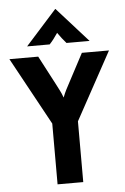

<svg xmlns="http://www.w3.org/2000/svg" viewBox="-58 -890 608 931"><g transform="rotate(-5 246.5 -424.0)"><path d="M184 0V-295.8L4.2 -625H144.4L218.1 -484.7Q225.7 -469.4 234 -453.8Q242.4 -438.2 250 -416.7Q258.3 -438.2 266.3 -453.8Q274.3 -469.4 282.6 -484.7L356.9 -625H488.9L309 -295.8V0ZM95.1 -679.2 246.5 -847.9H247.9L399.3 -679.2H286.8Q275.7 -691.7 266 -704.2Q256.2 -716.7 245.8 -731.9Q235.4 -716.7 226 -704.2Q216.7 -691.7 204.9 -679.2Z"/></g></svg>

Font: Afacad Flux
Style: Regular
Weight: 400
Designer: Kristian Moeller
Foundry: Dicotype
Version: Version 1.100